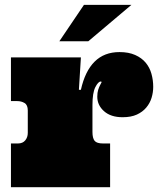

<svg xmlns="http://www.w3.org/2000/svg" viewBox="-20 -776 665 796"><path d="M315.4 -538.1 307.1 -403.8H315.4Q332.5 -481 372.3 -520.5Q412.1 -560.1 475.6 -560.1Q513.2 -560.1 540.3 -548.1Q567.4 -536.1 584 -516.1Q600.6 -496.1 607.9 -470Q615.2 -443.8 615.2 -416Q615.2 -393.1 608.4 -370.6Q601.6 -348.1 586.4 -330.1Q571.3 -312 547.4 -301Q523.4 -290 488.3 -290Q439.5 -290 411.4 -314.9Q383.3 -339.8 383.3 -375Q383.3 -392.1 387.2 -404.1Q391.1 -416 395.3 -423.6Q399.4 -431.2 400.9 -434.6Q402.3 -438 397.5 -438Q387.2 -438 375.2 -414.6Q363.3 -391.1 363.3 -340.8V-229Q363.3 -203.1 372.3 -192.1Q381.3 -181.2 407.2 -181.2H436.5V0H25.4V-181.2H54.2Q74.2 -181.2 84.7 -194.1Q95.2 -207 95.2 -225.1V-317.9Q95.2 -340.8 81.8 -348.9Q68.4 -356.9 51.3 -356.9H25.4V-538.1ZM524.9 -755.9 346.2 -605H226.1L328.1 -755.9Z"/></svg>

Font: Ultra
Style: Regular
Weight: 400
Designer: Astigmatic (AOETI)
Foundry: Astigmatic (AOETI)
Version: Version 1.001